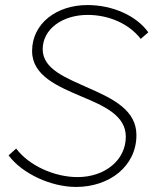

<svg xmlns="http://www.w3.org/2000/svg" viewBox="-20 -730 615 760"><path d="M281 10C413 10 520 -72 520 -195C520 -293 430 -338 332 -381C244 -421 149 -455 149 -535C149 -615 227 -671 327 -671C411 -671 491 -636 537 -576L567 -602C521 -667 427 -710 326 -710C204 -710 107 -637 107 -528C107 -430 209 -388 305 -347C394 -310 478 -272 478 -189C478 -95 394 -29 287 -29C196 -29 95 -74 44 -142L14 -115C68 -42 183 10 281 10Z"/></svg>

Font: Fixel Display 20240404 ExLight
Style: Italic
Weight: 200
Italic angle: -10°
Designer: AlfaBravo + MacPaw
Foundry: Kyrylo Tkachov, Marchela Mozhyna, Serhii Makarenko, Maria Weinstein, Zakhar Kryvoshyya
Version: Version 1.211;Glyphs 3.2 (3225)